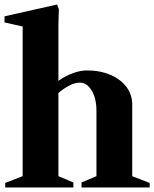

<svg xmlns="http://www.w3.org/2000/svg" viewBox="-30 -828 681 848"><path d="M-7 0V-20L70 -50V-711L-10 -729V-756L222 -808L230 -788L228 -718V-471Q257 -492 291 -504.5Q325 -517 353 -517Q412 -517 457.5 -497.5Q503 -478 528.5 -444Q554 -410 554 -366V-50L631 -20V0H330V-22L396 -50V-338Q396 -393 375 -428Q354 -463 322 -463Q301 -463 275 -449.5Q249 -436 228 -417V-50L294 -22V0Z"/></svg>

Font: Wittgenstein Extrabold
Style: Regular
Weight: 800
Designer: Jörg Drees
Foundry: Jörg Drees
Version: Version 1.303; ttfautohint (v1.8.4.7-5d5b)